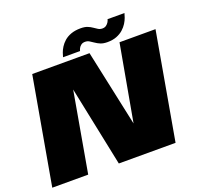

<svg xmlns="http://www.w3.org/2000/svg" viewBox="-153 -986 1180 1140"><g transform="rotate(-20 437.0 -416.0)"><path d="M-12 0H215L315.5 -570.5H290.5L408.5 0H767L886 -675H658.5L556.5 -107H590.5L469 -675H107ZM592 -700Q626 -700 650.8 -709.8Q675.5 -719.5 692.8 -735Q710 -750.5 720.8 -767.8Q731.5 -785 737.2 -801.2Q743 -817.5 745.5 -828H638.5Q637.5 -820.5 631.5 -810.5Q625.5 -800.5 615.8 -793.5Q606 -786.5 592 -786.5Q577.5 -786.5 566 -793.2Q554.5 -800 541.8 -809.2Q529 -818.5 512 -825.2Q495 -832 469.5 -832Q434 -832 408.2 -822.5Q382.5 -813 365.2 -797.8Q348 -782.5 337.2 -765.2Q326.5 -748 321 -732.2Q315.5 -716.5 313 -706H420.5Q422 -713.5 427 -723.2Q432 -733 441.8 -740.2Q451.5 -747.5 467 -747.5Q481.5 -747.5 493.5 -740.2Q505.5 -733 518.5 -723.8Q531.5 -714.5 549 -707.2Q566.5 -700 592 -700Z"/></g></svg>

Font: Anybody UltraCondensed Thin Black
Style: Italic
Weight: 900
Italic angle: -10°
Version: Version 1.111